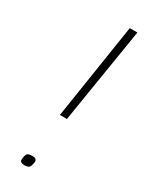

<svg xmlns="http://www.w3.org/2000/svg" viewBox="-195 -785 657 830"><g transform="rotate(30 134.0 -369.5)"><path d="M114 -264 188 -740H226L149 -264ZM67 -16Q69 -38 75 -44.5Q81 -51 100 -51Q123 -51 122 -34Q119 -12 113 -5.5Q107 1 89 1Q66 1 67 -16Z"/></g></svg>

Font: Georama Extended ExtraLight
Style: Italic
Weight: 200
Width: 7
Italic angle: -9°
Designer: Jean-Baptiste Levee
Foundry: Production Type
Version: Version 1.000